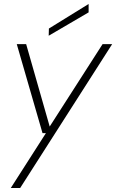

<svg xmlns="http://www.w3.org/2000/svg" viewBox="-20 -722 582 962"><path d="M34 220 210 -55H193L64 -501H111L229 -88L494 -501H542L81 220ZM224 -543 225 -579 424 -702V-660Z"/></svg>

Font: DM Sans 17pt ExtraLight
Style: Italic
Weight: 250
Italic angle: -10°
Version: Version 4.004;gftools[0.9.30]